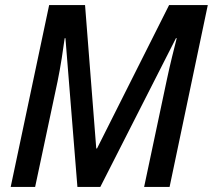

<svg xmlns="http://www.w3.org/2000/svg" viewBox="-20 -734 836 754"><path d="M22 0 173 -714H314L358 -151H361L644 -714H796L646 0H546L635 -420Q645 -467 655.5 -510Q666 -553 674 -584H671L374 0H284L237 -584H234Q230 -553 222.5 -505.5Q215 -458 206 -414L118 0Z"/></svg>

Font: Noto Sans SemiCondensed Medium
Style: Italic
Weight: 500
Width: 4
Italic angle: -12°
Designer: Monotype Design Team
Foundry: Monotype Imaging Inc.
Version: Version 2.013; ttfautohint (v1.8.4.7-5d5b)